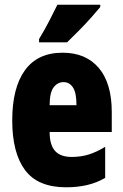

<svg xmlns="http://www.w3.org/2000/svg" viewBox="-20 -786 522 816"><path d="M246 -562Q345 -562 400 -497Q455 -432 455 -310V-225H191Q191 -170 214 -144.5Q237 -119 285 -119Q323 -119 356 -129Q389 -139 427 -162V-30Q391 -9 350 0.5Q309 10 261 10Q141 10 86.5 -63Q32 -136 32 -274Q32 -413 86 -487.5Q140 -562 246 -562ZM250 -437Q225 -437 208 -415Q191 -393 191 -339H305Q305 -392 290 -414.5Q275 -437 250 -437ZM406 -756Q392 -739 368.5 -712.5Q345 -686 317.5 -658Q290 -630 265 -606H146V-620Q170 -660 189 -696.5Q208 -733 224 -766H406Z"/></svg>

Font: Noto Sans Tamil ExtraCondensed Black
Style: Regular
Weight: 900
Width: 2
Designer: Jelle Bosma - Monotype Design Team
Foundry: Monotype Imaging Inc.
Version: Version 2.004; ttfautohint (v1.8.4.7-5d5b)